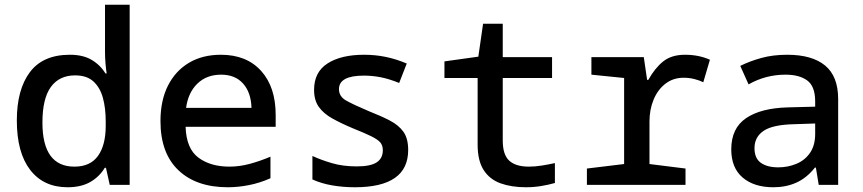

<svg xmlns="http://www.w3.org/2000/svg" viewBox="-20 -780 3640 810"><path d="M265 10Q164 10 107.5 -63Q51 -136 51 -272Q51 -402 106 -475.5Q161 -549 275 -549Q330 -549 366.5 -527.5Q403 -506 425 -470H430Q427 -489 425 -513.5Q423 -538 423 -561V-760H527V0H443L427 -72H422Q399 -34 360.5 -12Q322 10 265 10ZM294 -77Q361 -77 393.5 -122.5Q426 -168 426 -249V-268Q426 -324 414 -367.5Q402 -411 374 -436.5Q346 -462 297 -462Q230 -462 194.5 -413Q159 -364 159 -263Q159 -77 294 -77Z M941 10Q808 10 732.5 -62Q657 -134 657 -269Q657 -356 688.5 -418.5Q720 -481 777 -515Q834 -549 912 -549Q1020 -549 1081.5 -481Q1143 -413 1143 -295V-245H763Q766 -153 817 -115Q868 -77 948 -77Q990 -77 1033 -88.5Q1076 -100 1121 -119V-28Q1076 -8 1030 1Q984 10 941 10ZM1041 -325Q1039 -390 1005.5 -427.5Q972 -465 913 -465Q852 -465 813 -427.5Q774 -390 765 -325Z M1477 10Q1427 10 1381 2Q1335 -6 1298 -23V-122Q1335 -105 1381 -91.5Q1427 -78 1485 -78Q1543 -78 1569 -95Q1595 -112 1595 -146Q1595 -167 1584 -179.5Q1573 -192 1545.5 -205.5Q1518 -219 1468 -239Q1418 -260 1381.5 -280.5Q1345 -301 1325 -329Q1305 -357 1305 -401Q1305 -476 1362 -512.5Q1419 -549 1516 -549Q1563 -549 1607 -540Q1651 -531 1696 -512L1664 -430Q1622 -447 1586.5 -454Q1551 -461 1515 -461Q1410 -461 1410 -404Q1410 -373 1440 -356Q1470 -339 1536 -311Q1587 -291 1624.5 -271.5Q1662 -252 1682 -224Q1702 -196 1702 -147Q1702 10 1477 10Z M2199 10Q2138 10 2092 -6.5Q2046 -23 2020.5 -62.5Q1995 -102 1995 -170V-451H1855V-521L1998 -541L2018 -680H2101V-539H2309V-451H2101V-187Q2101 -127 2128.5 -102Q2156 -77 2211 -77Q2237 -77 2265.5 -81.5Q2294 -86 2321 -92V-8Q2293 0 2262 5Q2231 10 2199 10Z M2456 0V-69L2613 -88V-451L2475 -465V-539H2696L2710 -443H2715Q2743 -493 2778 -521Q2813 -549 2870 -549Q2928 -549 2975 -528L2947 -433Q2931 -441 2909.5 -446.5Q2888 -452 2864 -452Q2820 -452 2787.5 -427Q2755 -402 2737.5 -360Q2720 -318 2720 -267V-88L2872 -69V0Z M3243 10Q3161 10 3113 -31Q3065 -72 3065 -150Q3065 -239 3127.5 -281.5Q3190 -324 3304 -327L3419 -330V-352Q3419 -416 3385.5 -440.5Q3352 -465 3294 -465Q3210 -465 3138 -424L3103 -502Q3143 -522 3192 -535.5Q3241 -549 3301 -549Q3406 -549 3461 -503.5Q3516 -458 3516 -362V0H3434L3422 -73H3418Q3383 -29 3339.5 -9.5Q3296 10 3243 10ZM3263 -74Q3304 -74 3340 -89Q3376 -104 3397.5 -135.5Q3419 -167 3419 -215V-259L3330 -256Q3240 -254 3201.5 -228Q3163 -202 3163 -155Q3163 -112 3190 -93Q3217 -74 3263 -74Z"/></svg>

Font: Noto Sans Mono Medium
Style: Regular
Weight: 500
Designer: Monotype Design Team
Foundry: Monotype Imaging Inc.
Version: Version 2.014